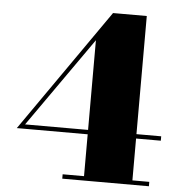

<svg xmlns="http://www.w3.org/2000/svg" viewBox="-53 -800 790 850"><g transform="rotate(5 342.0 -375.0)"><path d="M255 0V-19.5H350V-623.5L70 -225H675V-205.5H35L415 -750H565V-19.5H640V0Z"/></g></svg>

Font: Bodoni Moda 11pt Black
Style: Regular
Weight: 900
Designer: Owen Earl
Foundry: indestructible type
Version: Version 2.004